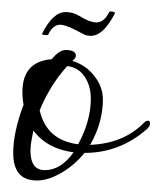

<svg xmlns="http://www.w3.org/2000/svg" viewBox="-20 -296 281 334"><path d="M44 18Q3 18 3 -30Q3 -66 21 -114Q20 -119 19.5 -124.5Q19 -130 19 -136Q19 -189 70 -193Q83 -209 94 -209Q112 -209 112 -199Q112 -196 109 -193L106 -190Q129 -183 144 -164Q159 -145 159 -123Q159 -84 138 -46L136 -44Q195 -46 231 -83Q234 -86 238 -86Q241 -86 241 -81Q241 -76 235 -71Q188 -30 127 -30Q110 -9 87 4.5Q64 18 44 18ZM116 -45Q138 -86 138 -124Q138 -147 127 -163Q116 -179 97 -181Q67 -148 49 -104Q61 -52 116 -45ZM58 0Q86 0 108 -31Q62 -37 38 -69Q36 -59 34.5 -50Q33 -41 33 -34Q33 0 58 0ZM134 -234Q130 -234 125.5 -236.5Q121 -239 111 -244Q93 -253 85 -253Q72 -253 64 -236Q64 -235 61 -235Q53 -235 53 -237Q72 -275 94 -275Q100 -275 106 -273.5Q112 -272 122 -266Q137 -257 148 -257Q161 -257 170 -275Q170 -276 172 -276Q180 -276 180 -273Q158 -230 134 -234Z"/></svg>

Font: Passions Conflict
Style: Regular
Weight: 400
Designer: Robert E. Leuschke
Foundry: Robert E. Leuschke
Version: Version 1.010; ttfautohint (v1.8.3)